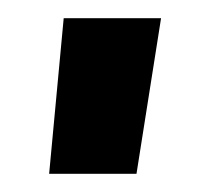

<svg xmlns="http://www.w3.org/2000/svg" viewBox="-20 -773 227 211"><path d="M34 -582 50 -753H157L130 -582Z"/></svg>

Font: Do Hyeon
Style: Regular
Weight: 400
Version: Version 1.001